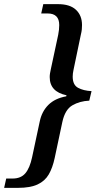

<svg xmlns="http://www.w3.org/2000/svg" viewBox="-70 -780 492 927"><path d="M-50 127 -40 82H-9Q31 82 52.5 56.5Q74 31 85 -21L122 -194Q132 -242 163.5 -273.5Q195 -305 250 -315L251 -320Q170 -337 170 -408Q170 -417 171.5 -426Q173 -435 175 -444L211 -612Q216 -637 216 -659Q216 -715 160 -715H129L139 -760H210Q268 -760 297 -732.5Q326 -705 326 -659Q326 -649 325 -638Q324 -627 320 -611L285 -443Q281 -425 281 -410Q281 -370 307 -356Q333 -342 372 -340L361 -294Q315 -292 279.5 -271.5Q244 -251 231 -191L194 -17Q184 30 165.5 62Q147 94 111.5 110.5Q76 127 17 127Z"/></svg>

Font: Noto Serif Tamil SemiCondensed Medium
Style: Italic
Weight: 500
Width: 4
Italic angle: -12°
Designer: Indian Type Foundry, Tom Grace, and the Monotype Design Team
Foundry: Monotype Imaging Inc.
Version: Version 2.003; ttfautohint (v1.8.4.7-5d5b)